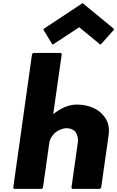

<svg xmlns="http://www.w3.org/2000/svg" viewBox="-20 -1207 754 1234"><path d="M377 -860 371 -867H194L186 -860L65 0L71 7H248L256 0L297 -290C300 -313 314 -335 333 -353C355 -371 382 -383 408 -383C432 -383 450 -375 464 -361C477 -343 484 -317 480 -290L439 0L445 7H622L630 0L678 -338C686 -393 671 -434 646 -463L640 -470C600 -517 531 -535 473 -535C420 -535 366 -509 322 -473ZM266 -1025 258 -1018 313 -927 319 -920 489 -1032 625 -920 633 -927 714 -1018 708 -1025 511 -1187Z"/></svg>

Font: Hussar Woodtype
Style: BlkObl
Weight: 900
Foundry: Cannot Into Space Fonts
Version: Version 1.07